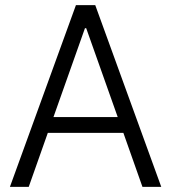

<svg xmlns="http://www.w3.org/2000/svg" viewBox="-20 -727 666 747"><path d="M18.6 0 275.4 -707H350.6L607.4 0H534.2L460 -210H166L91.8 0ZM438 -271.5 315.4 -617.2H310.5L188 -271.5Z"/></svg>

Font: Pretendard Std Light
Style: Regular
Weight: 300
Designer: Base glyphs from Inter by Rasmus Andersson; Hangeul glyphs from Noto Sans CJK(Source Han Sans) by Jang Soo-young and Kan
Foundry: Kil Hyung-jin
Version: Version 1.309